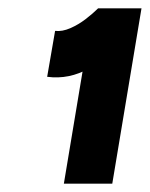

<svg xmlns="http://www.w3.org/2000/svg" viewBox="-20 -820 359 460"><path d="M133 -380 192 -734 215 -800H319L249 -380ZM93 -636 112 -746Q129 -744 148.5 -752.5Q168 -761 185.5 -774.5Q203 -788 215 -800L285 -726Q242 -684 194 -656.5Q146 -629 93 -636Z"/></svg>

Font: Figtree Light Black
Style: Italic
Weight: 900
Italic angle: -9.5°
Version: Version 2.000